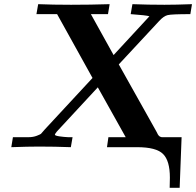

<svg xmlns="http://www.w3.org/2000/svg" viewBox="-20 -706 941 921"><path d="M34.2 0 42 -47.9Q93.8 -47.9 116.5 -47.9Q139.2 -47.9 157 -54.9Q174.8 -62 176.5 -64Q178.2 -65.9 194.8 -85L423.8 -332L253.9 -638.2H154.8L163.1 -686Q233.9 -683.1 320.8 -683.1Q412.6 -683.1 505.9 -686L498 -638.2H416L524.9 -441.9L696.8 -627.9Q682.6 -632.8 606.9 -638.2L615.2 -686Q692.4 -683.1 769 -683.1Q822.3 -683.1 900.9 -686L893.1 -638.2Q803.2 -638.2 784.2 -633.5Q765.1 -628.9 743.2 -605Q551.3 -397.9 549.8 -397L728 -79.1Q730 -76.2 732.9 -70.1Q735.8 -64 736.8 -62Q737.8 -60.1 740.5 -56.6Q743.2 -53.2 744.6 -52.5Q746.1 -51.8 748.5 -50.3Q751 -48.8 753.4 -48.3Q755.9 -47.9 759.8 -47.9H851.1L841.8 194.8H793.9Q793.9 187 794.4 170.4Q794.9 153.8 794.9 146Q794.9 64.9 762 32.5Q729 0 638.2 0H493.2L500 -47.9H583L449.2 -287.1L252.9 -75.2Q243.2 -63 243.2 -60.1Q243.2 -55.2 264.6 -52Q286.1 -48.8 307.1 -47.9H328.1L319.8 0Q243.7 -2.9 167 -2.9Q114.3 -2.9 34.2 0Z"/></svg>

Font: CMU Serif Extra
Style: BoldSlanted
Weight: 700
Italic angle: -9.46001°
Version: Version 0.7.0